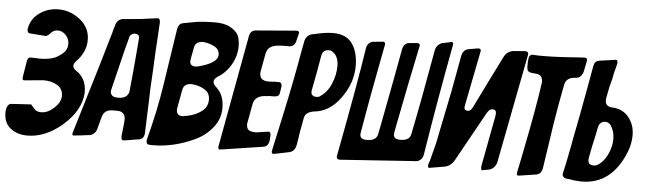

<svg xmlns="http://www.w3.org/2000/svg" viewBox="-82 -944 3829 1139"><g transform="rotate(5 1832.0 -374.5)"><path d="M363 -396Q424 -356 424 -275V-267Q416 -163 315.5 -75.5Q215 12 106 12Q47 12 6.5 -19.5Q-34 -51 -34 -112V-119Q-32 -135 -29.5 -143.5Q-27 -152 -20 -159.5Q-13 -167 -1 -167L112 -174H114Q115 -174 132 -153L136 -149Q149 -133 177 -133Q215 -133 252 -166.5Q289 -200 291 -237V-241Q291 -282 257.5 -302.5Q224 -323 179 -323H172L62 -313H57Q50 -313 50 -325V-331L66 -429Q70 -451 86 -451H91Q121 -449 140 -449Q216 -449 256 -478H255Q302 -506 302 -548V-551Q302 -581 281 -603Q260 -625 234 -625Q208 -625 190 -604H191Q176 -588 164 -586L72 -593Q54 -593 54 -614V-618Q64 -679 114 -714.5Q164 -750 226 -750Q299 -750 357 -703Q415 -656 415 -584Q415 -511 357 -453Q343 -437 343 -425Q343 -409 363 -396Z M693 -11 683 -10H686L682 -9L683 -10H681L676 -9Q664 -9 664 -33L673 -114L674 -133Q674 -181 625 -181H599Q550 -181 538 -139L517 -63Q513 -47 501 -36Q489 -25 475 -23L466 -22Q448 -20 440 -19Q434 -18 422.5 -16.5Q411 -15 406 -15L388 -13H384L380 -12Q373 -12 373 -21V-26Q373 -29 375 -32L445 -265Q498 -437 549 -615L555 -635Q557 -644 562 -661.5Q567 -679 570 -688Q574 -704 585.5 -714Q597 -724 612 -726L713 -735Q779 -743 811 -748H814L819 -749Q832 -748 832 -724L827 -638Q822 -572 816 -432Q815 -415 813 -379.5Q811 -344 810 -326L808 -252Q806 -202 805 -175Q803 -140 801 -62Q798 -28 769 -23L752 -21Q734 -18 729 -17Q725 -16 718 -15Q711 -14 705 -13Q699 -12 693 -11ZM710 -537 717 -623Q717 -646 687 -646Q664 -640 660 -626L638 -542Q600 -386 581 -309Q578 -298 578 -295Q578 -259 619 -259H635Q685 -264 689 -308L691 -331Q697 -389 700 -421Q708 -514 710 -537Z M832 3Q815 3 815 -17Q815 -23 816 -27Q862 -200 886 -359Q894 -415 911.5 -526Q929 -637 937 -693Q944 -730 972 -733Q991 -737 1042 -746H1041Q1093 -754 1162 -754Q1244 -754 1288 -705Q1310 -678 1310 -625Q1310 -568 1280.5 -516Q1251 -464 1203 -435Q1180 -420 1180 -404Q1180 -389 1196 -374L1203 -368H1202Q1246 -328 1246 -251Q1246 -188 1206.5 -137Q1167 -86 1106.5 -56.5Q1046 -27 981.5 -11.5Q917 4 859 4H845Q837 4 832 3ZM1046 -593 1033 -523 1034 -525Q1032 -521 1032 -512Q1032 -483 1065 -483Q1074 -483 1080 -485Q1196 -514 1196 -564Q1196 -596 1166.5 -612Q1137 -628 1099 -632Q1052 -632 1046 -593ZM999 -337 978 -223Q978 -211 979.5 -204Q981 -197 989 -190Q997 -183 1013 -183Q1020 -183 1026 -185L1044 -188Q1093 -198 1127.5 -224.5Q1162 -251 1162 -294Q1162 -334 1128.5 -354Q1095 -374 1051 -377Q1006 -377 999 -337Z M1509 -44 1259 -6H1256L1251 -5Q1242 -6 1242 -18Q1242 -25 1243 -26Q1296 -316 1365 -689Q1371 -724 1402 -727H1401L1644 -747Q1660 -747 1660 -736Q1660 -733 1658 -725V-726L1657 -723Q1651 -699 1648 -686H1649Q1639 -653 1612 -651H1566Q1547 -650 1535.5 -648.5Q1524 -647 1509.5 -641.5Q1495 -636 1486 -625Q1477 -614 1473 -597Q1467 -561 1453 -489L1454 -491Q1452 -487 1452 -476Q1452 -432 1506 -432L1529 -433Q1532 -434 1537 -434H1567Q1584 -434 1584 -410L1578 -371Q1575 -349 1553 -348Q1550 -347 1546 -347H1521Q1514 -347 1506 -345Q1432 -345 1422 -290L1401 -176V-174L1400 -170Q1400 -143 1414 -134Q1428 -125 1456 -125L1524 -135H1527L1532 -136Q1544 -136 1544 -113L1542 -84Q1537 -49 1509 -44Z M1662 -25 1578 -8Q1577 -8 1574.5 -7.5Q1572 -7 1570 -7Q1560 -7 1560 -21L1561 -22Q1561 -24 1561.5 -26Q1562 -28 1562 -31L1612 -261Q1655 -461 1684 -630L1694 -681Q1699 -722 1735 -733L1778 -742Q1821 -752 1862 -752Q1941 -752 1976.5 -701Q2012 -650 2012 -568Q2012 -468 1946 -376.5Q1880 -285 1785 -278Q1738 -269 1732 -235L1723 -186Q1715 -148 1710 -107V-108L1704 -72Q1697 -32 1662 -25ZM1785 -509 1765 -404V-402L1764 -399Q1764 -388 1765.5 -382.5Q1767 -377 1774 -371.5Q1781 -366 1795 -366Q1812 -366 1821 -375L1818 -373Q1860 -401 1882 -454Q1904 -507 1904 -560Q1904 -604 1882 -629L1884 -627Q1879 -634 1866 -641L1870 -639Q1863 -648 1845 -648Q1809 -648 1803 -611V-612Z M2420 -38 1969 -7H1964Q1947 -7 1947 -25Q1947 -26 1949 -36Q2033 -477 2063 -678Q2065 -695 2076 -707Q2087 -719 2102 -721L2156 -726Q2159 -727 2162 -727Q2174 -727 2174 -712Q2174 -705 2172 -701Q2112 -392 2076 -177V-178Q2075 -174 2075 -167Q2075 -138 2112 -138H2125Q2126 -138 2128.5 -138.5Q2131 -139 2133 -139Q2172 -143 2180 -178Q2184 -195 2190 -229Q2260 -594 2277 -691Q2284 -729 2317 -732L2360 -736H2366Q2380 -736 2380 -722Q2380 -719 2378 -713Q2336 -517 2274 -196L2275 -198Q2273 -188 2273 -186Q2273 -156 2311 -156H2325L2328 -157Q2369 -160 2376 -196Q2417 -396 2471 -702Q2474 -720 2486 -732.5Q2498 -745 2514 -750L2513 -749L2560 -759L2568 -761Q2576 -761 2576 -747Q2576 -742 2575 -739Q2515 -422 2460 -78Q2457 -62 2446 -51Q2435 -40 2420 -38Z M3023 -716 2899 -75Q2895 -57 2883 -43.5Q2871 -30 2855 -26L2821 -20Q2819 -20 2816 -19Q2815 -18 2814 -18Q2806 -18 2806 -32V-41L2863 -343Q2865 -359 2865 -362Q2865 -384 2843 -384Q2825 -384 2810 -358Q2783 -310 2729 -212Q2675 -114 2648 -66Q2627 -27 2588 -20L2506 -6Q2504 -6 2501.5 -5.5Q2499 -5 2498 -5Q2491 -5 2491 -16Q2491 -23 2492 -27V-26L2500 -50L2527 -155L2592 -475Q2618 -613 2630 -682Q2638 -722 2672 -727L2725 -736Q2732 -736 2735 -735.5Q2738 -735 2740.5 -732Q2743 -729 2743 -723Q2743 -720 2741 -712L2680 -404Q2676 -384 2676 -381Q2676 -362 2699 -362H2700Q2701 -362 2702 -363H2703L2702 -362Q2716 -365 2728 -390Q2753 -441 2803.5 -543.5Q2854 -646 2880 -697Q2898 -734 2937 -739L3003 -744H3009Q3025 -744 3025 -726Q3025 -724 3023 -716Z M3135 -21 3037 -6H3034L3029 -5Q3020 -6 3020 -16Q3020 -22 3021 -26L3036 -98Q3041 -120 3049 -164Q3100 -417 3121 -569Q3121 -592 3112 -603.5Q3103 -615 3077 -617L3050 -620Q3027 -624 3027 -650V-681Q3027 -683 3027.5 -685.5Q3028 -688 3028 -689L3027 -687Q3029 -691 3029 -702Q3032 -726 3052 -727L3064 -726Q3074 -725 3094 -725H3121Q3200 -725 3358 -737Q3376 -737 3376 -724Q3376 -717 3375 -716L3363 -656Q3359 -639 3348.5 -627Q3338 -615 3325 -614H3323Q3319 -613 3316 -613Q3314 -613 3313 -612H3307Q3306 -611 3304 -611L3305 -612Q3260 -605 3253 -564L3233 -458Q3223 -402 3211 -328Q3197 -239 3171 -61Q3164 -26 3135 -21Z M3555 -456Q3614 -452 3649 -408Q3684 -364 3684 -303V-299Q3684 -253 3664 -201Q3584 -3 3407 -3Q3391 -3 3351 -7H3352Q3336 -11 3326 -11L3316 -12Q3314 -13 3311 -13Q3291 -19 3291 -37Q3291 -40 3293 -48Q3296 -64 3302 -87Q3303 -91 3305 -101Q3309 -120 3316.5 -159Q3324 -198 3328 -218Q3336 -265 3351 -338Q3355 -356 3361 -390Q3397 -581 3416 -691Q3421 -722 3448 -726L3540 -739L3545 -740Q3557 -740 3557 -725Q3557 -720 3556 -716Q3552 -703 3547 -680Q3546 -676 3544 -669.5Q3542 -663 3542 -661Q3535 -630 3534 -621V-622Q3522 -582 3510 -515L3508 -503V-496Q3508 -456 3555 -456ZM3489 -108 3492 -110Q3496 -112 3498 -114Q3499 -114 3502.5 -117Q3506 -120 3508 -121Q3537 -146 3554.5 -187.5Q3572 -229 3572 -268V-275Q3572 -315 3548 -353Q3534 -368 3517 -368Q3484 -368 3475 -333Q3470 -308 3467 -291Q3450 -219 3437 -147Q3436 -142 3436 -135Q3436 -104 3469 -104Q3481 -104 3489 -108Z"/></g></svg>

Font: Bangerz Fix
Style: Regular
Weight: 400
Designer: vernon adams
Foundry: Vernon Adams
Version: Version 2.10;December 28, 2023;FontCreator 13.0.0.2683 64-bi